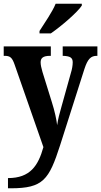

<svg xmlns="http://www.w3.org/2000/svg" viewBox="-20 -786 545 1035"><path d="M193 -619V-606H254C311 -645 399 -721 421 -756V-766H280C262 -721 220 -662 193 -619ZM23 174V229H38C213 229 244 183 304 -3L435 -414C453 -469 470 -485 502 -485H505V-536H318V-485H322C357 -483 372 -476 372 -450C372 -434 368 -411 363 -396L310 -206C301 -175 293 -145 288 -111C285 -140 275 -187 259 -237L209 -398C203 -419 199 -436 199 -450C199 -473 212 -485 250 -485H254V-536H0V-485H4C33 -485 45 -478 59 -437L214 7C186 107 143 174 23 174Z"/></svg>

Font: Noto Serif Ethiopic Condensed
Style: Bold
Weight: 700
Width: 3
Designer: Monotype Design Team
Foundry: Monotype Imaging Inc.
Version: Version 2.102